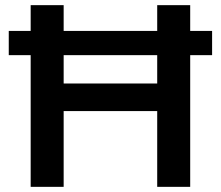

<svg xmlns="http://www.w3.org/2000/svg" viewBox="-20 -725 857 745"><path d="M99 0V-511H14V-605H99V-705H227V-605H590V-705H718V-605H803V-511H718V0H590V-294H227V0ZM227 -401H590V-511H227Z"/></svg>

Font: Nunito Sans 12pt ExtraLight 12pt
Style: Bold
Weight: 700
Version: Version 3.101;gftools[0.9.27]